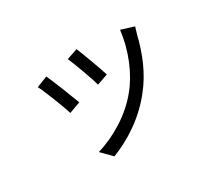

<svg xmlns="http://www.w3.org/2000/svg" viewBox="-123 -810 1246 1118"><g transform="rotate(-30 500.0 -250.5)"><path d="M483 -576 410 -551C430 -506 477 -379 488 -334L562 -360C549 -404 500 -536 483 -576ZM845 -520 759 -547C744 -419 692 -292 621 -205C539 -102 412 -26 296 8L362 75C474 32 596 -45 688 -163C760 -253 803 -360 830 -470C834 -483 838 -499 845 -520ZM251 -526 177 -497C196 -462 251 -324 266 -272L342 -300C323 -352 271 -483 251 -526Z"/></g></svg>

Font: Source Han Sans JP
Style: Regular
Weight: 400
Designer: Ryoko NISHIZUKA 西塚涼子 (kana, bopomofo & ideographs); Paul D. Hunt (Latin, Greek & Cyrillic); Sandoll Communications 산돌커뮤니
Foundry: Adobe
Version: Version 2.004;hotconv 1.0.118;makeotfexe 2.5.65603